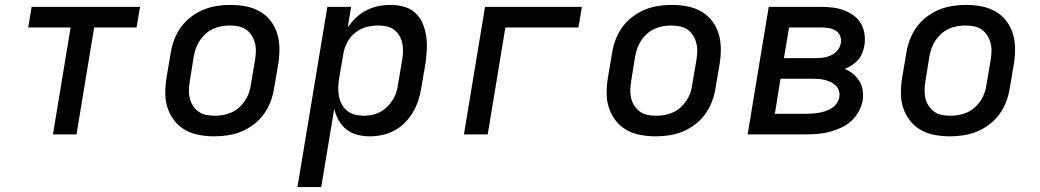

<svg xmlns="http://www.w3.org/2000/svg" viewBox="-20 -548 4240 783"><path d="M196 0 268 -436H95L109 -520H551L537 -436H364L292 0Z M855 8Q823 8 792.5 2.5Q762 -3 736 -17.5Q710 -32 691.5 -55.5Q673 -79 663.5 -107.5Q654 -136 654 -167.5Q654 -199 659 -231L676 -331Q680 -358 690 -385Q700 -412 717 -436Q734 -460 758 -478.5Q782 -497 808.5 -508Q835 -519 863 -523.5Q891 -528 918 -528Q950 -528 980.5 -522.5Q1011 -517 1037.5 -502.5Q1064 -488 1082.5 -464.5Q1101 -441 1110 -412.5Q1119 -384 1119.5 -352.5Q1120 -321 1115 -289L1098 -189Q1094 -162 1084 -135Q1074 -108 1057 -84Q1040 -60 1016 -41.5Q992 -23 965.5 -12Q939 -1 910.5 3.5Q882 8 855 8ZM856 -76Q873 -76 890 -79Q907 -82 924 -89.5Q941 -97 955 -109.5Q969 -122 979 -137Q989 -152 995 -169Q1001 -186 1003 -203L1020 -303Q1023 -321 1023.5 -338.5Q1024 -356 1019.5 -373Q1015 -390 1006 -404Q997 -418 983.5 -427.5Q970 -437 952.5 -440.5Q935 -444 917 -444Q900 -444 883 -441Q866 -438 849.5 -430.5Q833 -423 819 -410.5Q805 -398 795 -383Q785 -368 779 -351Q773 -334 770 -317L754 -217Q751 -199 750.5 -181.5Q750 -164 754 -147Q758 -130 767.5 -116Q777 -102 790 -92.5Q803 -83 820.5 -79.5Q838 -76 856 -76Z M1193 215 1315 -520H1412L1398 -436Q1413 -458 1432 -476Q1451 -494 1474.5 -506Q1498 -518 1523 -523Q1548 -528 1573 -528Q1601 -528 1628 -520.5Q1655 -513 1674 -495Q1693 -477 1703.5 -452.5Q1714 -428 1718 -401Q1722 -374 1720.5 -345.5Q1719 -317 1715 -289L1698 -189Q1694 -164 1686 -139Q1678 -114 1664.5 -91Q1651 -68 1632 -48.5Q1613 -29 1589 -16Q1565 -3 1539 2.5Q1513 8 1488 8Q1462 8 1437 1.5Q1412 -5 1393 -20Q1374 -35 1361.5 -57Q1349 -79 1343 -104L1290 215ZM1464 -76Q1480 -76 1497 -79.5Q1514 -83 1529.5 -91Q1545 -99 1558 -111.5Q1571 -124 1580.5 -139Q1590 -154 1595.5 -170Q1601 -186 1603 -203L1620 -303Q1623 -320 1623.5 -338Q1624 -356 1620.5 -372.5Q1617 -389 1608.5 -403Q1600 -417 1586.5 -427Q1573 -437 1556 -440.5Q1539 -444 1522 -444Q1498 -444 1473.5 -437.5Q1449 -431 1428.5 -414.5Q1408 -398 1396 -375Q1384 -352 1380 -328L1363 -228Q1360 -209 1359.5 -190.5Q1359 -172 1362.5 -154.5Q1366 -137 1374.5 -121.5Q1383 -106 1396.5 -95.5Q1410 -85 1427.5 -80.5Q1445 -76 1464 -76Z M1872 0 1958 -520H2353L2339 -436H2041L1969 0Z M2655 8Q2623 8 2592.5 2.5Q2562 -3 2536 -17.5Q2510 -32 2491.5 -55.5Q2473 -79 2463.5 -107.5Q2454 -136 2454 -167.5Q2454 -199 2459 -231L2476 -331Q2480 -358 2490 -385Q2500 -412 2517 -436Q2534 -460 2558 -478.5Q2582 -497 2608.5 -508Q2635 -519 2663 -523.5Q2691 -528 2718 -528Q2750 -528 2780.5 -522.5Q2811 -517 2837.5 -502.5Q2864 -488 2882.5 -464.5Q2901 -441 2910 -412.5Q2919 -384 2919.5 -352.5Q2920 -321 2915 -289L2898 -189Q2894 -162 2884 -135Q2874 -108 2857 -84Q2840 -60 2816 -41.5Q2792 -23 2765.5 -12Q2739 -1 2710.5 3.5Q2682 8 2655 8ZM2656 -76Q2673 -76 2690 -79Q2707 -82 2724 -89.5Q2741 -97 2755 -109.5Q2769 -122 2779 -137Q2789 -152 2795 -169Q2801 -186 2803 -203L2820 -303Q2823 -321 2823.5 -338.5Q2824 -356 2819.5 -373Q2815 -390 2806 -404Q2797 -418 2783.5 -427.5Q2770 -437 2752.5 -440.5Q2735 -444 2717 -444Q2700 -444 2683 -441Q2666 -438 2649.5 -430.5Q2633 -423 2619 -410.5Q2605 -398 2595 -383Q2585 -368 2579 -351Q2573 -334 2570 -317L2554 -217Q2551 -199 2550.5 -181.5Q2550 -164 2554 -147Q2558 -130 2567.5 -116Q2577 -102 2590 -92.5Q2603 -83 2620.5 -79.5Q2638 -76 2656 -76Z M3029 0 3115 -520H3330Q3354 -520 3377.5 -517Q3401 -514 3422 -506Q3443 -498 3461.5 -484.5Q3480 -471 3491 -452Q3502 -433 3505.5 -409.5Q3509 -386 3505 -362Q3502 -346 3496 -331Q3490 -316 3479 -303.5Q3468 -291 3454 -282Q3440 -273 3425 -267Q3444 -259 3459 -246.5Q3474 -234 3484.5 -217.5Q3495 -201 3498 -180Q3501 -159 3498 -138Q3494 -115 3481.5 -92.5Q3469 -70 3450.5 -53.5Q3432 -37 3408.5 -26.5Q3385 -16 3362 -10Q3339 -4 3315.5 -2Q3292 0 3269 0ZM3177 -311H3309Q3325 -311 3340.5 -313.5Q3356 -316 3370.5 -323Q3385 -330 3396 -343.5Q3407 -357 3409 -373Q3412 -388 3406 -402Q3400 -416 3387.5 -423.5Q3375 -431 3360 -433.5Q3345 -436 3330 -436H3198ZM3140 -84H3269Q3282 -84 3295 -85Q3308 -86 3321.5 -88.5Q3335 -91 3348 -95.5Q3361 -100 3373 -108Q3385 -116 3393 -128Q3401 -140 3403 -153Q3405 -166 3401 -178.5Q3397 -191 3388 -199.5Q3379 -208 3367.5 -213.5Q3356 -219 3343.5 -222Q3331 -225 3317.5 -226Q3304 -227 3291 -227H3163Z M3855 8Q3823 8 3792.5 2.5Q3762 -3 3736 -17.5Q3710 -32 3691.5 -55.5Q3673 -79 3663.5 -107.5Q3654 -136 3654 -167.5Q3654 -199 3659 -231L3676 -331Q3680 -358 3690 -385Q3700 -412 3717 -436Q3734 -460 3758 -478.5Q3782 -497 3808.5 -508Q3835 -519 3863 -523.5Q3891 -528 3918 -528Q3950 -528 3980.5 -522.5Q4011 -517 4037.5 -502.5Q4064 -488 4082.5 -464.5Q4101 -441 4110 -412.5Q4119 -384 4119.5 -352.5Q4120 -321 4115 -289L4098 -189Q4094 -162 4084 -135Q4074 -108 4057 -84Q4040 -60 4016 -41.5Q3992 -23 3965.5 -12Q3939 -1 3910.5 3.5Q3882 8 3855 8ZM3856 -76Q3873 -76 3890 -79Q3907 -82 3924 -89.5Q3941 -97 3955 -109.5Q3969 -122 3979 -137Q3989 -152 3995 -169Q4001 -186 4003 -203L4020 -303Q4023 -321 4023.5 -338.5Q4024 -356 4019.5 -373Q4015 -390 4006 -404Q3997 -418 3983.5 -427.5Q3970 -437 3952.5 -440.5Q3935 -444 3917 -444Q3900 -444 3883 -441Q3866 -438 3849.5 -430.5Q3833 -423 3819 -410.5Q3805 -398 3795 -383Q3785 -368 3779 -351Q3773 -334 3770 -317L3754 -217Q3751 -199 3750.5 -181.5Q3750 -164 3754 -147Q3758 -130 3767.5 -116Q3777 -102 3790 -92.5Q3803 -83 3820.5 -79.5Q3838 -76 3856 -76Z"/></svg>

Font: Iosevka Custom Medium Oblique
Style: Regular
Weight: 500
Italic angle: -9°
Designer: Belleve Invis
Foundry: Belleve Invis
Version: Version 27.0.1